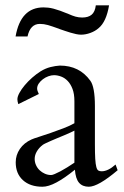

<svg xmlns="http://www.w3.org/2000/svg" viewBox="-20 -688 468 722"><path d="M259.8 -196.8Q254.4 -193.8 244.1 -189.2Q233.9 -184.6 221.7 -179.4Q209.5 -174.3 196.3 -168.9Q183.1 -163.6 171.6 -158.4Q160.2 -153.3 151.9 -149.4Q143.6 -145.5 140.6 -143.1Q127 -132.8 118.7 -118.9Q110.4 -105 110.4 -90.3Q110.4 -78.1 115.5 -66.9Q120.6 -55.7 129.2 -47.6Q137.7 -39.6 148.9 -34.7Q160.2 -29.8 172.4 -29.8Q176.8 -29.8 186 -33.7Q195.3 -37.6 207.3 -43.9Q219.2 -50.3 232.9 -58.8Q246.6 -67.4 259.8 -76.2ZM237.8 -635.3Q252 -628.9 263.9 -625.5Q275.9 -622.1 289.1 -622.1Q312 -622.1 324.7 -632.8Q337.4 -643.6 340.3 -668H390.1Q379.9 -606 350.6 -582Q337.9 -570.8 319.8 -564.2Q301.8 -557.6 284.7 -557.6Q276.4 -557.6 266.1 -559.8Q255.9 -562 245.1 -565.2Q234.4 -568.4 223.9 -572Q213.4 -575.7 204.6 -578.6Q203.6 -579.1 202.1 -579.8Q200.7 -580.6 199.7 -580.6Q175.3 -589.4 160.2 -593.8Q145 -598.1 129.9 -598.1Q93.8 -598.1 83.5 -550.8H38.6Q57.6 -660.2 143.6 -660.2Q151.9 -660.2 161.1 -659.2Q170.4 -658.2 181.6 -655.3Q192.9 -652.3 206.5 -647.5Q220.2 -642.6 237.8 -635.3ZM422.4 -47.9Q349.1 14.2 314 14.2Q290 14.2 277.1 -1Q264.2 -16.1 261.7 -49.8Q222.7 -18.1 192.4 -2Q162.1 14.2 139.6 14.2Q93.3 14.2 66.2 -10.5Q39.1 -35.2 39.1 -77.6Q39.1 -105 54.7 -127.9Q70.3 -150.9 98.6 -163.6Q106 -167 126 -173.3Q146 -179.7 170.2 -188Q194.3 -196.3 219 -205.8Q243.7 -215.3 259.8 -224.6V-307.6Q259.8 -335 252.7 -353.5Q245.6 -372.1 234.6 -383.5Q223.6 -395 210 -400.1Q196.3 -405.3 183.1 -405.3Q172.9 -405.3 161.6 -401.1Q150.4 -397 141.1 -389.9Q131.8 -382.8 125.7 -373.8Q119.6 -364.7 119.6 -355Q119.6 -347.2 126 -334.5L48.8 -296.4Q45.4 -307.1 45.4 -314.5Q45.4 -324.7 53 -338.6Q60.5 -352.5 72.8 -367.2Q85 -381.8 100.8 -395.8Q116.7 -409.7 132.8 -419.9Q151.4 -431.2 169.9 -435.8Q188.5 -440.4 205.1 -441.4Q278.8 -441.4 319.8 -384.3Q328.1 -373 332.5 -349.1Q336.9 -325.2 336.9 -289.6V-147Q336.9 -111.3 338.1 -90.8Q339.4 -70.3 342.3 -59.8Q345.2 -49.3 350.1 -46.6Q355 -43.9 362.3 -43.9Q386.2 -43.9 414.6 -69.3Z"/></svg>

Font: HM XNiloofar
Style: Regular
Weight: 400
Designer: Hossein Movahhedian
Version: Version 2.8, 2015